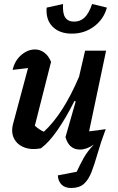

<svg xmlns="http://www.w3.org/2000/svg" viewBox="-20 -740 589 959"><path d="M235 -431 154 -112Q176 -92 199 -82Q247 -126 291 -194.5Q335 -263 375 -357L405 -487H510L425 -84Q463 -88 508 -95Q483 -28 467.5 26.5Q452 81 437 119.5Q422 158 399 178.5Q376 199 335 199Q304 199 287 181.5Q270 164 269 136L363 118Q378 85 397.5 50Q417 15 449 -18Q413 7 379 7Q325 7 307 -55L358 -233L352 -236Q310 -152 267 -90Q224 -28 184 1Q136 10 100.5 -4Q65 -18 49.5 -49.5Q34 -81 46 -124L120 -400Q80 -396 43 -391Q54 -438 86.5 -465.5Q119 -493 155 -493Q180 -493 201.5 -477Q223 -461 235 -431ZM339 -572Q277 -572 242.5 -607Q208 -642 213 -702L295 -720Q292 -673 306 -652.5Q320 -632 350 -632Q381 -632 402.5 -652.5Q424 -673 440 -720L514 -702Q498 -644 450 -608Q402 -572 339 -572Z"/></svg>

Font: Piazzolla SemiBold
Style: Italic
Weight: 600
Italic angle: -11.3°
Designer: Juan Pablo del Peral
Foundry: Huerta Tipografica
Version: Version 1.330